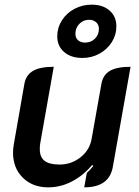

<svg xmlns="http://www.w3.org/2000/svg" viewBox="-20 -796 599 825"><path d="M465 -80Q450 9 342 9L353 -53Q363 -61 381 -83L376 -87Q337 -41 288.5 -16Q240 9 187 9Q120 9 78 -32.5Q36 -74 36 -140Q36 -156 39 -174L85 -437Q92 -474 122 -491.5Q152 -509 211 -509L153 -181Q151 -172 151 -155Q151 -121 171.5 -105Q192 -89 236 -89Q287 -89 326.5 -120.5Q366 -152 374 -201L416 -437Q423 -475 453 -492Q483 -509 541 -509ZM226 -640Q226 -677 246 -708.5Q266 -740 300 -758Q334 -776 374 -776Q422 -776 451 -750.5Q480 -725 480 -683Q480 -646 460.5 -615Q441 -584 407.5 -565.5Q374 -547 334 -547Q285 -547 255.5 -572.5Q226 -598 226 -640ZM405 -672Q405 -690 393 -700.5Q381 -711 363 -711Q338 -711 321 -693.5Q304 -676 304 -651Q304 -633 315.5 -623Q327 -613 346 -613Q371 -613 388 -630Q405 -647 405 -672Z"/></svg>

Font: K2D SemiBold
Style: Italic
Weight: 600
Italic angle: -10°
Designer: Katatrad Aksorn Co.,Ltd.
Foundry: Cadson Demak Co.,Ltd.
Version: Version 1.000; ttfautohint (v1.6)